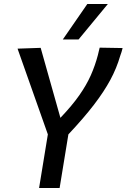

<svg xmlns="http://www.w3.org/2000/svg" viewBox="-20 -943 635 963"><path d="M176 0 220 -269 68 -699 184 -703 283 -352Q342 -414 378 -465.5Q414 -517 435.5 -565.5Q457 -614 471 -667Q473 -677 475.5 -686Q478 -695 480 -704L595 -702Q593 -692 589.5 -682Q586 -672 583 -663Q565 -601 533.5 -542.5Q502 -484 451.5 -418Q401 -352 323 -269L279 0ZM295 -745 418 -923H521L374 -745Z"/></svg>

Font: Georama Medium
Style: Italic
Weight: 500
Italic angle: -9°
Designer: Jean-Baptiste Levee
Foundry: Production Type
Version: Version 1.000